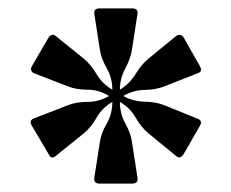

<svg xmlns="http://www.w3.org/2000/svg" viewBox="-20 -691 552 458"><path d="M218 -253Q203 -253 205 -267L218 -351Q221 -373 234.5 -396Q248 -419 248 -448Q224 -434 210.5 -410.5Q197 -387 180 -373L113 -319Q106 -314 102.5 -315.5Q99 -317 95 -325L56 -391Q48 -404 62 -409L142 -440Q162 -448 189 -448Q216 -448 240 -462Q216 -477 189 -477Q162 -477 142 -485L62 -516Q56 -518 54.5 -523Q53 -528 56 -533L95 -600Q98 -606 103.5 -607.5Q109 -609 113 -605L180 -551Q197 -537 210.5 -514Q224 -491 248 -477Q248 -505 234.5 -528.5Q221 -552 218 -574L205 -658Q203 -671 218 -671H295Q310 -671 308 -658L295 -574Q292 -552 279 -528Q266 -504 266 -477Q290 -492 303.5 -514.5Q317 -537 334 -551L400 -605Q405 -609 410.5 -607.5Q416 -606 419 -600L457 -533Q459 -530 459.5 -524.5Q460 -519 451 -516L372 -485Q352 -477 325 -476.5Q298 -476 274 -462Q298 -449 325 -448.5Q352 -448 372 -440L451 -408Q464 -403 457 -391L419 -325Q415 -318 410.5 -316Q406 -314 400 -319L334 -373Q317 -387 303.5 -410.5Q290 -434 266 -448Q266 -420 279 -396.5Q292 -373 295 -351L308 -267Q310 -253 295 -253Z"/></svg>

Font: Young Serif Light
Style: Regular
Weight: 300
Designer: Bastien Sozeau
Foundry: NBR — Bastien Sozeau
Version: Version 5.001